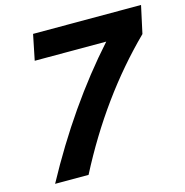

<svg xmlns="http://www.w3.org/2000/svg" viewBox="-107 -830 898 931"><g transform="rotate(-15 341.5 -365.0)"><path d="M653 -592Q401 -344 224 0H56Q241 -342 474 -602H115L141 -730H683Z"/></g></svg>

Font: Nacelle Bold
Style: Italic
Weight: 700
Italic angle: -12°
Designer: Sora Sagano
Foundry: Sora Sagano
Version: Version 1.000;FEAKit 1.0